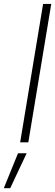

<svg xmlns="http://www.w3.org/2000/svg" viewBox="-79 -748 290 1009"><path d="M190.4 -727.5 69.8 0H26.9L147.5 -727.5ZM-59.1 241.2 15.6 57.6H61L-25.4 241.2Z"/></svg>

Font: Inter 28pt ExtraLight
Style: Italic
Weight: 250
Italic angle: -9.3988°
Designer: Rasmus Andersson
Foundry: rsms
Version: Version 4.001;git-66647c0bb